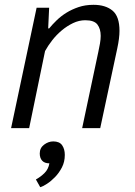

<svg xmlns="http://www.w3.org/2000/svg" viewBox="-20 -532 562 797"><path d="M321 0 388 -316Q392 -334 395 -351.5Q398 -369 398 -383Q398 -412 384.5 -430Q371 -448 334 -448Q308 -448 283 -436Q258 -424 236 -405.5Q214 -387 196.5 -364.5Q179 -342 167 -320L101 0H26L132 -500H184L180 -414H184Q197 -430 215 -447.5Q233 -465 255.5 -479Q278 -493 306 -502.5Q334 -512 368 -512Q418 -512 447 -488Q476 -464 476 -404Q476 -374 467 -332L396 0ZM145 105Q145 82 163 68.5Q181 55 201 55Q227 55 238 71Q249 87 249 111Q249 140 237 163Q225 186 208.5 203Q192 220 175 231Q158 242 147 245L129 213Q149 202 165 186Q181 170 185 146Q165 146 155 135Q145 124 145 105Z"/></svg>

Font: PT Sans
Style: Italic
Weight: 400
Italic angle: -12°
Designer: A.Korolkova, O.Umpeleva, V.Yefimov
Foundry: ParaType Ltd
Version: Version 2.003W OFL